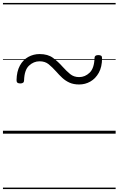

<svg xmlns="http://www.w3.org/2000/svg" viewBox="-20 -905 803 1300"><path d="M516 -333Q478 -333 450.5 -345.5Q423 -358 401.5 -378Q380 -398 361 -420Q334 -450 309.5 -470Q285 -490 248 -490Q208 -490 176.5 -460.5Q145 -431 143 -361Q143 -340 118 -340Q104 -340 98 -345Q92 -350 92 -362Q93 -421 114.5 -460.5Q136 -500 171.5 -519.5Q207 -539 248 -539Q304 -539 339 -513Q374 -487 403 -454Q430 -424 455 -403.5Q480 -383 516 -383Q556 -383 587 -413Q618 -443 620 -512Q620 -532 645 -532Q659 -532 665 -527.5Q671 -523 671 -511Q671 -452 649 -412.5Q627 -373 592 -353Q557 -333 516 -333ZM0 365H763V375H0ZM0 -20H763V0H0ZM0 -505H763V-500H0ZM0 -885H763V-875H0Z"/></svg>

Font: Playwrite IT Moderna Guides
Style: Regular
Weight: 400
Designer: Veronika Burian, José Scaglione
Foundry: TypeTogether
Version: Version 1.003